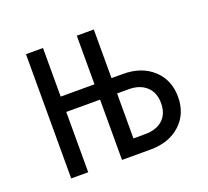

<svg xmlns="http://www.w3.org/2000/svg" viewBox="-94 -627 805 742"><g transform="rotate(-20 308.0 -255.5)"><path d="M80 0V-511H150V-311H289V-511H359V-311H406Q482.5 -311 529.2 -268Q576 -225 576 -155Q576 -85.5 529.2 -42.8Q482.5 0 406 0H289V-248H150V0ZM359 -63H406Q453.5 -63 479.8 -87.2Q506 -111.5 506 -155Q506 -198.5 479.2 -223.2Q452.5 -248 406 -248H359Z"/></g></svg>

Font: Overpass Mono Light
Style: Regular
Weight: 300
Monospace: yes
Designer: Delve Withrington, Dave Bailey
Foundry: Delve Fonts LLC
Version: Version 4.000